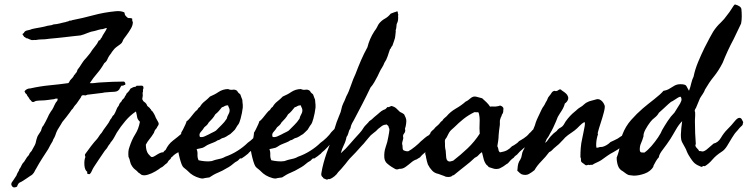

<svg xmlns="http://www.w3.org/2000/svg" viewBox="-20 -755 3322 853"><path d="M532.2 -700.2Q535.2 -691.4 535.2 -688.5Q537.1 -685.5 542.5 -680.2Q547.9 -674.8 550.8 -674.8Q562 -674.8 564 -673.8Q564.9 -673.3 565.7 -672.9Q566.4 -672.4 567.4 -671.9Q567.4 -661.1 568.4 -660.2Q569.8 -658.7 570.3 -657.2Q570.3 -651.9 568.4 -643.6Q565.9 -635.3 561.5 -627.9L551.8 -612.3Q546.9 -604.5 541.5 -597.7L531.2 -584Q526.9 -578.6 524.4 -570.8Q522 -564 514.6 -558.6Q507.8 -553.7 501 -548.8Q494.1 -543.9 488.3 -538.1L476.6 -523.4Q474.6 -518.6 471.2 -515.1Q468.8 -512.7 465.8 -507.8Q460.4 -500 456.5 -490.2Q452.6 -481 443.4 -474.6Q428.7 -448.7 412.1 -429.7Q393.6 -408.2 378.9 -385.7Q391.1 -384.8 400.9 -386.2Q406.2 -387.2 412.6 -387.7Q418.9 -388.2 425.8 -388.7Q455.1 -390.6 480.5 -391.6Q505.9 -392.6 531.2 -392.6Q539.1 -386.7 536.1 -377.9Q531.2 -377.9 528.8 -375.5Q526.4 -373 521.5 -375Q517.1 -372.6 516.6 -370.1Q516.1 -367.7 513.7 -365.2Q507.8 -348.1 487.8 -347.2Q478 -346.7 468.8 -346.2Q459.5 -345.7 451.2 -344.7Q440.9 -344.2 439.9 -343.3Q439.5 -342.8 438.5 -342.8L402.8 -338.4Q393.6 -337.4 384.8 -336.2Q376 -335 367.2 -334Q361.8 -330.1 356 -331.5Q349.1 -333 344.7 -331.1Q341.3 -328.6 340.8 -326.2Q340.3 -323.2 337.9 -320.3Q333.5 -314.9 329.1 -307.6Q324.7 -300.3 320.3 -294.9Q311 -285.6 302.7 -271.5Q298.3 -268.1 296.4 -264.6Q293.9 -260.3 291 -256.8Q275.9 -235.8 256.8 -212.9Q254.4 -208.5 251.7 -204.1Q249 -199.7 246.6 -195.8L235.4 -177.7Q229.5 -166.5 225.6 -153.3Q222.2 -144.5 219.2 -140.1Q217.3 -137.7 216.1 -134.5Q214.8 -131.3 213.9 -127.9Q209 -120.1 204.1 -111.3Q199.2 -102.5 194.3 -92.8Q181.6 -73.2 167.5 -51.3Q153.3 -29.3 140.6 -5.9Q138.7 -2.9 137 0Q135.3 2.9 133.8 6.3Q130.9 12.7 126 17.6Q123 21.5 119.6 23.4Q117.7 24.4 116.2 25.4Q114.7 26.4 113.3 27.3Q105.5 33.2 94.7 40Q84 46.9 76.2 51.8Q65.4 55.7 61.5 61.5Q57.6 67.4 55.7 74.2Q41 81.1 35.2 74.2Q29.3 67.4 30.3 61.5Q30.3 57.6 35.6 50.8Q38.1 47.4 40 44.7Q42 42 43 40L52.7 25.4Q55.7 17.6 57.1 14.6Q58.6 11.7 60.5 8.8L64 2.9Q65.4 0.5 65.4 -2.9Q70.3 -8.3 73.2 -15.1Q74.7 -18.6 76.4 -21.7Q78.1 -24.9 80.1 -28.3Q88.4 -36.6 93.8 -46.9Q99.1 -57.1 108.4 -66.4Q110.4 -72.3 113.3 -76.2Q116.2 -80.1 120.1 -84Q125.5 -94.7 132.8 -106.9Q139.2 -117.7 141.6 -133.8Q145 -148.4 151.4 -157.2Q156.7 -164.6 162.1 -173.8Q164.1 -180.7 166 -186.5Q168 -192.4 172.9 -197.3Q178.7 -207 182.6 -214.8Q186.5 -222.7 191.4 -232.4Q196.3 -245.1 206.1 -259.8Q207 -261.2 208 -262.7Q209 -264.2 210 -265.1Q210.9 -266.1 211.9 -267.8Q212.9 -269.5 213.9 -271.5Q218.3 -278.8 220.2 -284.2Q222.2 -289.6 226.6 -296.9Q229 -301.3 232.9 -305.2Q236.3 -308.6 236.3 -316.4Q228 -318.4 220.7 -314.5Q214.8 -314 208.3 -313Q201.7 -312 193.8 -311Q176.8 -308.6 163.1 -308.6Q158.2 -308.6 151.9 -308.1Q145.5 -307.6 139.6 -306.6L129.9 -302.2Q125 -300.3 120.1 -304.7Q116.7 -310.1 114.7 -311Q112.8 -312 112.3 -313.5Q106.4 -324.2 101.6 -329.1Q100.6 -330.6 99.1 -334.5Q98.6 -336.9 94.7 -338.9Q91.8 -341.8 88.9 -349.6Q98.6 -362.3 115.2 -362.3Q136.7 -367.2 158 -370.6Q179.2 -374 200.2 -376Q221.2 -377.9 241.9 -380.4Q262.7 -382.8 283.2 -385.7Q286.6 -388.2 287.6 -391.1Q289.1 -395 291 -397.5Q293.5 -400.4 296.1 -403.3Q298.8 -406.2 301.3 -408.7Q306.6 -414.1 309.6 -421.9Q314 -424.3 314.5 -426.8Q314.9 -429.2 318.4 -431.6Q322.3 -437 322.8 -440.4Q323.7 -444.8 325.2 -446.3Q336.9 -461.4 339.8 -467.3Q343.8 -474.1 348.6 -480.5Q351.1 -483.9 353.5 -487.1Q356 -490.2 358.4 -492.7Q360.8 -495.1 363.3 -498Q365.7 -501 368.2 -503.9Q370.1 -506.3 371.8 -508.3Q373.5 -510.3 375 -512.2L380.9 -519.5Q388.7 -532.7 401.4 -547.9Q412.1 -560.1 418.9 -575.2Q424.8 -575.7 426.3 -580.6Q427.7 -584.5 431.6 -587.9Q436.5 -599.1 443.4 -608.9Q450.2 -618.7 455.1 -629.9Q449.7 -630.9 443.4 -627.9Q437 -625 428.7 -625Q423.8 -624 419.9 -623Q416 -622.1 413.1 -621.1Q410.2 -620.1 406.7 -619.1Q403.3 -618.2 399.4 -617.2Q384.8 -615.2 368.7 -608.4Q360.8 -605 353 -602.3Q345.2 -599.6 337.9 -597.7Q319.3 -595.7 301.8 -593.8Q284.2 -591.8 267.6 -589.8Q251 -587.9 234.1 -586.2Q217.3 -584.5 200.2 -583Q196.3 -582.5 192.4 -582Q188.5 -581.5 184.6 -581.1Q180.7 -580.6 176.8 -580.3Q172.9 -580.1 168.9 -580.1Q153.3 -580.1 137.7 -577.1Q132.8 -578.1 128.9 -577.1Q125.5 -576.7 120.1 -577.1Q108.4 -581.1 105.5 -583Q103 -585 97.7 -585Q92.8 -587.9 91.8 -588.9Q89.8 -590.8 87.9 -590.8Q81.1 -599.6 80.1 -602.1Q79.1 -604.5 85.9 -608.4Q89.8 -618.2 102.1 -620.1Q113.8 -622.1 122.1 -626Q128.9 -627.4 135.7 -628.9Q142.6 -630.4 148.9 -631.3Q155.8 -632.3 162.6 -633.8Q169.4 -635.3 176.8 -636.7Q184.6 -639.2 190.7 -640.4Q196.8 -641.6 201.2 -642.1Q209.5 -642.6 217.8 -646.5Q232.4 -647.5 245.6 -650.9Q252.4 -652.8 259 -654.3Q265.6 -655.8 272.5 -657.2Q274.9 -658.7 280.8 -659.7Q285.6 -660.6 288.1 -663.1Q298.8 -663.1 298.8 -665Q323.7 -669.9 347.9 -675.5Q372.1 -681.2 395.5 -687.5Q442.4 -700.2 494.1 -705.1Q515.6 -707.5 532.2 -700.2Z M704.1 -77.1Q708 -82.5 710 -84.5Q712.4 -86.9 715.8 -88.9Q728 -114.7 747.8 -129.9Q767.6 -145 790 -164.1Q794.9 -164.1 798.3 -167.5Q801.8 -170.9 806.6 -172.9Q812.5 -178.2 817.9 -181.6Q822.3 -184.6 825.2 -189.5Q836.4 -194.8 846.2 -204.1Q856.4 -213.4 866.2 -220.7Q874 -222.7 882.8 -218.8Q886.7 -210.9 885.7 -202.1Q884.8 -193.4 876 -192.4Q873 -189.5 869.6 -186.5Q866.2 -183.6 861.3 -182.6Q851.6 -180.7 848.6 -174.8Q848.1 -165.5 846.2 -163.6Q844.2 -161.6 843.8 -160.2Q833 -142.1 819.8 -129.2Q806.6 -116.2 794.9 -97.7Q789.6 -94.2 786.1 -86.9Q768.6 -77.1 760.3 -71.8Q752 -66.4 745.1 -58.6Q739.3 -55.2 739.3 -52.7Q739.3 -50.8 737.3 -48.8Q727.5 -40.5 726.1 -36.6Q724.6 -32.7 721.7 -30.3Q716.8 -26.9 713.1 -23.7Q709.5 -20.5 707 -18.1Q701.2 -12.2 694.3 -9.8Q686 -2.9 669.9 6.6Q653.8 16.1 636.7 21.2Q619.6 26.4 608.4 21.5L601.6 16.1Q599.6 14.6 594.7 11.7Q588.4 3.9 580.6 -1.5Q573.7 -6.3 567.4 -15.6Q560.1 -25.9 558.1 -36.6Q556.2 -47.9 550.8 -58.6Q548.3 -84 554.7 -100.6Q560.1 -117.2 566.4 -131.6Q572.8 -146 580.6 -158.2Q595.7 -181.6 601.6 -213.9Q590.8 -224.6 589.4 -233.9Q588.9 -238.8 587.4 -245.1Q585.9 -251.5 584 -259.8Q558.6 -243.2 537.1 -217.8Q515.6 -192.4 499 -166L487.3 -144.5Q482.4 -135.3 475.6 -127Q470.7 -122.1 470.7 -120.6Q470.7 -119.1 468.8 -117.2Q464.8 -112.3 462.4 -108.9Q460 -105.5 459 -103.5Q458 -101.6 457 -99.9Q456.1 -98.1 455.1 -96.7Q452.1 -92.8 450.2 -90.8Q448.2 -88.9 445.3 -85Q431.6 -65.4 420.4 -48.3L397.5 -13.7Q392.1 -5.4 388.7 2.9Q385.3 11.7 378.9 18.6Q369.1 19.5 367.7 15.6Q366.2 11.7 368.2 8.8Q356.4 1 355 -21.5Q353.5 -43.9 359.4 -57.6Q356.4 -66.4 357.4 -67.4Q358.4 -68.4 358.4 -70.3Q371.1 -87.9 384.3 -105.5Q397.5 -123 412.1 -138.7Q414.6 -142.1 417 -145.5Q419.4 -148.9 421.4 -152.3Q426.3 -159.7 431.6 -165Q439.9 -179.2 451.7 -194.3Q463.4 -209 470.7 -224.6Q476.1 -230 478 -235.4Q480.5 -241.2 486.3 -245.1Q489.7 -251 492.4 -256.6Q495.1 -262.2 497.1 -267.6Q500 -276.9 507.8 -286.1Q509.8 -293 512.7 -296.9Q515.6 -300.8 520.5 -305.7Q521 -310.1 525.9 -314Q530.8 -317.9 533.2 -322.3Q535.6 -329.1 538.1 -331.1Q541 -333.5 541 -337.9Q545.9 -342.8 550.8 -348.1Q555.7 -353.5 559.6 -361.3Q573.2 -369.1 578.6 -369.1Q584 -369.1 586.9 -374Q590.8 -374 595.5 -374Q600.1 -374 605.5 -374.5Q616.7 -375.5 617.2 -367.2Q617.7 -365.2 617.2 -362.3Q616.7 -360.8 616.2 -359.4Q615.7 -357.9 615.2 -356.4Q615.7 -347.7 615.2 -347.2Q614.3 -346.2 614.3 -345.7Q613.3 -341.8 613.8 -338.9Q614.3 -336.4 614.3 -330.1Q613.8 -326.2 613.3 -323.2Q612.8 -320.3 612.3 -317.9Q611.3 -313 616.2 -306.6Q618.7 -303.2 622.1 -301.3Q625.5 -299.3 628.9 -294.9Q631.3 -292.5 632.3 -289.1Q633.3 -285.6 635.7 -283.2Q637.7 -280.8 641.6 -278.3Q645.5 -275.9 647.5 -271.5Q652.8 -267.6 650.9 -266.6Q649.4 -265.6 655.3 -262.7Q666.5 -248.5 671.9 -232.4Q678.2 -220.2 682.6 -212.9Q687.5 -205.1 682.6 -197.3Q679.7 -194.3 675.8 -185.5Q671.4 -181.2 668 -175.8Q666 -172.4 665 -168.5Q664.6 -165 662.1 -162.1Q653.3 -147.9 644 -136.7Q634.8 -125.5 627.9 -112.3Q628.4 -84.5 638.7 -71.3Q650.4 -57.6 653.3 -57.6Q659.7 -56.6 667 -61.5L679.7 -69.3Q681.6 -70.3 683.3 -71.3Q685.1 -72.3 686.5 -73.2Q689.5 -75.2 693.4 -76.2Q703.6 -79.6 703.1 -78.6Q702.6 -77.1 704.1 -77.1Z M808.6 -215.8Q814.9 -219.2 824.2 -230.7Q833.5 -242.2 842.3 -253.2Q851.1 -264.2 855.5 -265.6Q858.4 -270.5 860.8 -273.9Q863.3 -277.3 868.2 -280.3Q876 -294.4 888.7 -304.2Q901.9 -314.5 913.1 -326.2Q922.4 -330.1 931.9 -335Q941.4 -339.8 950.7 -346.2Q969.7 -358.9 993.2 -359.4Q1003.9 -354.5 1014.2 -356.4Q1023.9 -358.4 1033.2 -351.6Q1038.6 -342.3 1042 -340.3Q1045.4 -338.4 1047.9 -335Q1051.8 -322.8 1053.7 -318.8Q1056.2 -314.9 1056.6 -310.5Q1057.1 -303.2 1057.6 -298.1Q1058.1 -293 1058.6 -289.6Q1059.1 -283.2 1058.6 -277.3Q1055.7 -252.4 1048.8 -227.5Q1047.9 -224.6 1046.9 -221.7Q1045.9 -218.8 1044.9 -215.3Q1043 -209 1040 -204.1Q1032.7 -194.8 1029.8 -189Q1025.4 -181.2 1023.4 -178.7Q1017.6 -172.9 1012.5 -168Q1007.3 -163.1 1002.9 -159.2Q998.5 -156.7 994.1 -154.1Q989.7 -151.4 985.4 -148.4Q977.1 -143.1 965.8 -140.6L957 -135.3Q952.6 -132.3 947.3 -131.8Q938.5 -125.5 927.7 -121.6Q922.9 -119.6 917.7 -117.7Q912.6 -115.7 907.2 -113.3Q899.9 -110.4 894.5 -106.4Q889.2 -102.5 880.9 -98.6Q876.5 -97.2 866.7 -95.2Q857.4 -93.8 853.5 -91.8Q858.4 -82 857.4 -67.4Q856.9 -53.7 862.3 -43Q875 -40 890.1 -38.6Q905.3 -37.1 918.9 -39.1Q921.4 -39.6 924.1 -40.5Q926.8 -41.5 929.7 -42.5Q932.6 -43.5 935.5 -44.4Q938.5 -45.4 941.4 -45.9Q952.1 -47.9 962.4 -50.8Q972.7 -53.7 980.5 -58.6Q1008.8 -68.4 1035.2 -85Q1061.5 -101.6 1081.1 -121.1Q1092.8 -128.9 1106.9 -142.6Q1121.1 -156.2 1128.9 -168Q1143.6 -183.6 1154.8 -192.4Q1166 -201.2 1175.8 -200.2Q1183.6 -200.2 1190.9 -190.9Q1198.2 -181.6 1189.5 -170.9Q1180.2 -165 1168.9 -153.3Q1158.2 -141.6 1146.5 -136.7Q1138.2 -131.3 1124.5 -115.2Q1111.3 -100.1 1102.5 -91.8Q1100.6 -89.8 1098.1 -87.4Q1095.7 -85 1092.3 -82.5Q1085.9 -77.6 1082 -72.3Q1066.9 -59.6 1052.7 -50.8Q1047.4 -52.7 1043.9 -48.8Q1039.6 -43.5 1036.1 -41Q1034.7 -40 1033.2 -39.1Q1031.7 -38.1 1029.8 -37.1Q1027.8 -36.1 1026.4 -35.2Q1024.9 -34.2 1023.4 -33.2Q1015.6 -26.4 1006.3 -19.5Q997.1 -12.7 987.3 -7.8Q977.5 -2 967.8 3.2Q958 8.3 948.2 12.2Q938.5 16.1 929 21.5Q919.4 26.9 910.2 33.2L899.4 34.7Q897 35.2 894.5 35.4Q892.1 35.6 889.6 36.1Q884.3 38.1 879.4 38.1Q874.5 38.1 867.2 36.1Q835 27.3 814.5 4.9Q811.5 2 808.3 -0.7Q805.2 -3.4 801.8 -5.9Q793.9 -11.7 791 -16.6Q786.6 -23.9 782 -39.6Q777.3 -55.2 773.9 -71.5Q770.5 -87.9 770.5 -96.7Q773.4 -102.5 776.9 -116.9Q780.3 -131.3 782.7 -145.8Q785.2 -160.2 785.2 -166Q787.1 -168 792.7 -179Q798.3 -189.9 803.5 -201.4Q808.6 -212.9 808.6 -215.8ZM965.8 -278.3Q959 -269.5 952.1 -261.7Q945.3 -253.9 936.5 -247.1Q930.7 -236.3 922.9 -227.5Q915 -218.8 907.2 -210.9Q903.3 -203.1 898.4 -198.7Q893.6 -194.3 887.7 -189.5Q881.3 -178.7 872.1 -168.9Q862.8 -159.2 868.2 -146.5Q878.9 -144.5 889.6 -149.4Q900.4 -154.3 908.2 -158.2Q912.1 -160.6 916.3 -162.6Q920.4 -164.6 924.3 -166.5Q928.2 -168.5 932.1 -170.4Q936 -172.4 939.5 -174.8L964.8 -200.2Q970.7 -205.6 976.6 -212.9Q979 -216.3 981.7 -220Q984.4 -223.6 987.3 -227.5Q989.7 -238.3 995.1 -247.6Q1001 -257.3 1000 -267.6Q999.5 -272 996.6 -277.8Q993.7 -283.7 993.2 -287.1Q982.9 -287.1 978 -283.7Q975.6 -281.7 972.4 -280.5Q969.2 -279.3 965.8 -278.3Z M1131.8 -215.8Q1138.2 -219.2 1147.5 -230.7Q1156.7 -242.2 1165.5 -253.2Q1174.3 -264.2 1178.7 -265.6Q1181.6 -270.5 1184.1 -273.9Q1186.5 -277.3 1191.4 -280.3Q1199.2 -294.4 1211.9 -304.2Q1225.1 -314.5 1236.3 -326.2Q1245.6 -330.1 1255.1 -335Q1264.6 -339.8 1273.9 -346.2Q1293 -358.9 1316.4 -359.4Q1327.1 -354.5 1337.4 -356.4Q1347.2 -358.4 1356.4 -351.6Q1361.8 -342.3 1365.2 -340.3Q1368.7 -338.4 1371.1 -335Q1375 -322.8 1377 -318.8Q1379.4 -314.9 1379.9 -310.5Q1380.4 -303.2 1380.9 -298.1Q1381.3 -293 1381.8 -289.6Q1382.3 -283.2 1381.8 -277.3Q1378.9 -252.4 1372.1 -227.5Q1371.1 -224.6 1370.1 -221.7Q1369.1 -218.8 1368.2 -215.3Q1366.2 -209 1363.3 -204.1Q1356 -194.8 1353 -189Q1348.6 -181.2 1346.7 -178.7Q1340.8 -172.9 1335.7 -168Q1330.6 -163.1 1326.2 -159.2Q1321.8 -156.7 1317.4 -154.1Q1313 -151.4 1308.6 -148.4Q1300.3 -143.1 1289.1 -140.6L1280.3 -135.3Q1275.9 -132.3 1270.5 -131.8Q1261.7 -125.5 1251 -121.6Q1246.1 -119.6 1241 -117.7Q1235.8 -115.7 1230.5 -113.3Q1223.1 -110.4 1217.8 -106.4Q1212.4 -102.5 1204.1 -98.6Q1199.7 -97.2 1189.9 -95.2Q1180.7 -93.8 1176.8 -91.8Q1181.6 -82 1180.7 -67.4Q1180.2 -53.7 1185.5 -43Q1198.2 -40 1213.4 -38.6Q1228.5 -37.1 1242.2 -39.1Q1244.6 -39.6 1247.3 -40.5Q1250 -41.5 1252.9 -42.5Q1255.9 -43.5 1258.8 -44.4Q1261.7 -45.4 1264.6 -45.9Q1275.4 -47.9 1285.6 -50.8Q1295.9 -53.7 1303.7 -58.6Q1332 -68.4 1358.4 -85Q1384.8 -101.6 1404.3 -121.1Q1416 -128.9 1430.2 -142.6Q1444.3 -156.2 1452.1 -168Q1466.8 -183.6 1478 -192.4Q1489.3 -201.2 1499 -200.2Q1506.8 -200.2 1514.2 -190.9Q1521.5 -181.6 1512.7 -170.9Q1503.4 -165 1492.2 -153.3Q1481.4 -141.6 1469.7 -136.7Q1461.4 -131.3 1447.8 -115.2Q1434.6 -100.1 1425.8 -91.8Q1423.8 -89.8 1421.4 -87.4Q1418.9 -85 1415.5 -82.5Q1409.2 -77.6 1405.3 -72.3Q1390.1 -59.6 1376 -50.8Q1370.6 -52.7 1367.2 -48.8Q1362.8 -43.5 1359.4 -41Q1357.9 -40 1356.4 -39.1Q1355 -38.1 1353 -37.1Q1351.1 -36.1 1349.6 -35.2Q1348.1 -34.2 1346.7 -33.2Q1338.9 -26.4 1329.6 -19.5Q1320.3 -12.7 1310.5 -7.8Q1300.8 -2 1291 3.2Q1281.2 8.3 1271.5 12.2Q1261.7 16.1 1252.2 21.5Q1242.7 26.9 1233.4 33.2L1222.7 34.7Q1220.2 35.2 1217.8 35.4Q1215.3 35.6 1212.9 36.1Q1207.5 38.1 1202.6 38.1Q1197.8 38.1 1190.4 36.1Q1158.2 27.3 1137.7 4.9Q1134.8 2 1131.6 -0.7Q1128.4 -3.4 1125 -5.9Q1117.2 -11.7 1114.3 -16.6Q1109.9 -23.9 1105.2 -39.6Q1100.6 -55.2 1097.2 -71.5Q1093.8 -87.9 1093.8 -96.7Q1096.7 -102.5 1100.1 -116.9Q1103.5 -131.3 1106 -145.8Q1108.4 -160.2 1108.4 -166Q1110.4 -168 1116 -179Q1121.6 -189.9 1126.7 -201.4Q1131.8 -212.9 1131.8 -215.8ZM1289.1 -278.3Q1282.2 -269.5 1275.4 -261.7Q1268.6 -253.9 1259.8 -247.1Q1253.9 -236.3 1246.1 -227.5Q1238.3 -218.8 1230.5 -210.9Q1226.6 -203.1 1221.7 -198.7Q1216.8 -194.3 1210.9 -189.5Q1204.6 -178.7 1195.3 -168.9Q1186 -159.2 1191.4 -146.5Q1202.1 -144.5 1212.9 -149.4Q1223.6 -154.3 1231.4 -158.2Q1235.4 -160.6 1239.5 -162.6Q1243.7 -164.6 1247.6 -166.5Q1251.5 -168.5 1255.4 -170.4Q1259.3 -172.4 1262.7 -174.8L1288.1 -200.2Q1293.9 -205.6 1299.8 -212.9Q1302.2 -216.3 1304.9 -220Q1307.6 -223.6 1310.5 -227.5Q1313 -238.3 1318.4 -247.6Q1324.2 -257.3 1323.2 -267.6Q1322.8 -272 1319.8 -277.8Q1316.9 -283.7 1316.4 -287.1Q1306.2 -287.1 1301.3 -283.7Q1298.8 -281.7 1295.7 -280.5Q1292.5 -279.3 1289.1 -278.3Z M1494.1 -74.2Q1516.1 -93.3 1535.6 -116.7Q1545.4 -127.9 1555.7 -139.6Q1565.9 -151.4 1577.1 -163.1Q1582 -168 1586.9 -174.8Q1591.8 -181.6 1596.7 -189.5Q1600.6 -195.3 1606.4 -200.7Q1612.8 -206.5 1616.2 -210.9Q1619.1 -215.8 1623.5 -218.8Q1626 -220.2 1628.2 -221.9Q1630.4 -223.6 1632.8 -225.6Q1637.7 -230.5 1641.6 -233.9Q1645.5 -237.3 1650.4 -241.2Q1654.8 -244.6 1658.9 -248.3Q1663.1 -252 1667 -255.4Q1674.8 -262.7 1685.5 -267.6Q1691.4 -268.6 1694.3 -272Q1696.3 -274.4 1701.2 -279.3Q1707 -278.3 1710 -280.3Q1711.9 -281.2 1714.1 -282.2Q1716.3 -283.2 1718.8 -284.2Q1732.4 -281.2 1740.7 -273.4Q1749 -265.6 1756.8 -257.8Q1763.7 -254.9 1767.6 -252.4Q1771.5 -250 1775.4 -247.1Q1779.3 -239.3 1782.2 -232.4Q1785.2 -225.6 1785.2 -216.8Q1785.2 -212.9 1784.2 -205.1Q1783.7 -202.1 1783.2 -199.2Q1782.7 -196.3 1782.2 -193.4Q1778.3 -181.6 1779.3 -180.7Q1780.3 -179.7 1780.3 -177.7Q1781.2 -168.9 1774.9 -161.6Q1768.6 -153.8 1771.5 -144.5Q1772.5 -140.6 1769 -129.9Q1765.6 -119.1 1766.6 -115.2Q1768.6 -109.9 1768.6 -100.1Q1768.6 -90.3 1773.4 -86.9Q1783.7 -83 1787.1 -83H1793.9Q1805.7 -88.9 1823.2 -103Q1840.8 -117.2 1849.6 -127Q1854.5 -130.9 1858.9 -134.8Q1863.3 -138.7 1867.2 -142.1Q1876.5 -150.4 1888.7 -156.2Q1901.4 -165 1904.3 -168.5L1917 -182.6Q1919.9 -185.5 1924.3 -188.5Q1928.7 -191.4 1932.6 -195.3Q1940.4 -203.1 1948.2 -206.1H1959.5Q1966.3 -206.1 1968.8 -202.1Q1970.7 -194.3 1968.8 -188.5Q1966.8 -182.6 1963.9 -177.7Q1960.4 -172.4 1955.1 -167Q1951.2 -159.7 1946.3 -154.3Q1943.8 -151.9 1941.2 -149.2Q1938.5 -146.5 1935.5 -143.1Q1929.7 -136.2 1921.9 -132.8Q1919.4 -129.9 1917.2 -127.4Q1915 -125 1912.6 -122.6L1903.3 -113.3Q1897.9 -107.9 1894.5 -102.5Q1891.1 -97.2 1885.7 -91.8Q1880.4 -87.4 1875.2 -83Q1870.1 -78.6 1864.7 -74.7Q1854.5 -66.9 1845.7 -55.7Q1841.3 -53.7 1837.9 -51.3Q1835.9 -49.8 1831.1 -46.9Q1818.8 -43.5 1806.4 -32.7Q1793.9 -22 1781 -12.9Q1768.1 -3.9 1753.9 -4.9Q1743.2 0 1735.4 -4.4Q1727.5 -8.8 1719.7 -13.7Q1709 -20.5 1699.2 -29.3Q1689.5 -38.1 1687.5 -53.7Q1685.5 -79.1 1693.4 -101.6Q1701.7 -124.5 1705.1 -146.5Q1705.1 -148.9 1708.3 -164.3Q1711.4 -179.7 1709 -184.6Q1707.5 -186.5 1706.5 -191.4Q1706.1 -196.3 1698.2 -201.2Q1693.8 -203.6 1694.3 -202.1Q1694.8 -200.2 1686.5 -200.2Q1678.2 -197.3 1672.9 -192.4Q1669.9 -189.9 1666.7 -187.5Q1663.6 -185.1 1660.2 -182.6Q1651.4 -172.4 1638.2 -163.1Q1626.5 -154.8 1617.2 -142.6Q1609.4 -133.8 1602.5 -125Q1596.7 -117.2 1586.9 -107.4Q1559.6 -76.2 1533.2 -49.8Q1529.8 -45.9 1526.6 -42Q1523.4 -38.1 1520.5 -34.2Q1517.6 -30.3 1514.4 -26.4Q1511.2 -22.5 1507.8 -18.6Q1496.1 -3.9 1482.4 9.8Q1476.6 19.5 1465.8 28.3Q1455.1 37.1 1444.3 41Q1441.4 39.1 1438 41Q1434.6 43 1431.6 43Q1425.8 40.5 1422.4 39.3Q1418.9 38.1 1418 37.6Q1416 36.6 1415 33.2Q1405.3 27.3 1407.7 14.2Q1410.2 1 1412.1 -8.8Q1417 -30.8 1423.8 -52.7Q1430.7 -74.7 1439 -96.2Q1447.3 -117.7 1454.1 -139.2Q1460.9 -160.6 1465.8 -181.6Q1470.7 -198.2 1475.6 -212.4Q1480.5 -226.6 1487.3 -242.2Q1494.6 -257.8 1496.6 -270Q1498.5 -282.2 1505.9 -297.9Q1510.3 -305.7 1512.7 -312.5Q1515.6 -320.8 1518.6 -327.1Q1529.8 -347.2 1539.1 -375.5Q1548.8 -404.3 1559.6 -426.8Q1571.3 -458 1584 -487.3Q1596.7 -516.6 1612.3 -544.9Q1621.6 -582.5 1642.6 -615.2Q1652.3 -627.9 1655.8 -635.7Q1660.2 -645.5 1664.1 -650.4Q1675.8 -664.6 1690.4 -672.4Q1704.6 -680.2 1715.8 -694.3Q1724.1 -698.2 1731 -700.2Q1734.9 -701.2 1738.3 -702.4Q1741.7 -703.6 1745.1 -705.1Q1748 -702.1 1748 -693.4Q1750 -693.4 1749 -687.5Q1748 -681.6 1749 -677.7Q1749 -664.1 1746.6 -658.2L1742.2 -647.5Q1741.2 -639.6 1741.2 -637.2Q1741.2 -633.8 1740.2 -628.9Q1737.3 -619.6 1737.8 -618.7Q1738.3 -617.7 1738.3 -615.2Q1738.3 -613.3 1737.3 -606.4Q1736.3 -599.6 1736.3 -596.7Q1735.8 -586.9 1731 -574.2Q1727.1 -563.5 1723.6 -552.7Q1717.8 -545.9 1716.8 -542Q1715.8 -538.1 1712.9 -537.1Q1710 -528.8 1707.3 -520.8Q1704.6 -512.7 1702.1 -504.9Q1697.3 -489.7 1687.5 -475.6Q1684.1 -465.3 1677.2 -454.6Q1673.8 -449.7 1671.1 -444.6Q1668.5 -439.5 1666 -434.6L1661.6 -425.3Q1658.7 -419.4 1657.2 -416Q1650.4 -403.3 1643.1 -390.1Q1635.7 -377 1626 -366.2Q1608.4 -329.1 1588.9 -291.5Q1569.3 -253.9 1550.8 -218.8Q1547.4 -213.4 1544.9 -208.7Q1542.5 -204.1 1541 -200.2Q1538.6 -194.8 1537.6 -188Q1536.6 -182.1 1532.2 -177.7Q1530.8 -173.3 1529.3 -169.2Q1527.8 -165 1526.9 -161.1Q1524.9 -153.3 1519.5 -146.5Q1516.1 -127.4 1507.3 -109.9Q1499 -93.3 1494.1 -74.2Z M2216.8 -271.5 2215.8 -263.7Q2216.8 -260.3 2213.9 -252Q2209 -246.1 2208 -239.3Q2206.1 -235.4 2204.6 -232.4Q2203.1 -229.5 2202.1 -224.6Q2200.2 -218.8 2200.7 -210.9Q2201.2 -207 2200.9 -203.4Q2200.7 -199.7 2200.2 -196.3Q2198.2 -185.5 2197.3 -175.3Q2196.3 -165 2195.3 -154.3Q2195.3 -143.6 2193.4 -129.9Q2191.4 -116.2 2189.5 -105.5Q2193.8 -97.7 2194.3 -90.8Q2194.8 -83.5 2201.2 -78.1Q2220.7 -81.1 2232.4 -87.4Q2244.1 -93.8 2254.9 -105.5Q2262.7 -108.9 2267.1 -112.3Q2271 -115.7 2278.3 -120.1L2286.1 -127.9Q2297.9 -134.3 2299.3 -135.7Q2300.3 -136.7 2302 -137.7Q2303.7 -138.7 2305.7 -139.6Q2322.3 -150.4 2331.1 -162.1Q2338.4 -168 2343.3 -174.3Q2347.2 -179.7 2358.4 -184.6Q2364.7 -192.4 2372.6 -197.8Q2380.4 -203.1 2386.7 -210.9Q2392.1 -210.9 2394.5 -209Q2396 -208 2397.7 -207Q2399.4 -206.1 2401.4 -205.1Q2404.3 -197.3 2402.3 -189Q2400.4 -180.7 2395.5 -173.8Q2390.6 -167.5 2390.6 -166Q2390.6 -165 2389.6 -164.1Q2386.7 -160.6 2382.3 -156.7Q2377.9 -153.3 2375 -149.4Q2370.1 -140.6 2367.2 -140.6Q2364.3 -140.6 2362.3 -138.7Q2353.5 -133.3 2350.1 -130.9Q2346.2 -127.4 2338.9 -123Q2328.6 -117.7 2326.2 -115.2Q2323.7 -112.8 2322.3 -112.3Q2310.5 -99.1 2299.3 -90.3Q2289.1 -82.5 2277.3 -68.4Q2273.4 -65.4 2269.5 -62.5Q2265.6 -59.6 2262.7 -54.7Q2253.9 -48.8 2248.5 -43Q2243.2 -37.1 2236.3 -29.3Q2230.5 -26.4 2223.6 -21Q2215.3 -14.6 2209 -11.7Q2206.5 -10.3 2200.7 -7.3Q2195.8 -4.9 2191.4 -4.9Q2180.2 -2.9 2169.9 -6.8Q2160.6 -10.3 2151.4 -12.7Q2147.5 -18.6 2141.6 -22.5Q2132.8 -33.2 2128.9 -47.9Q2125 -62.5 2121.1 -79.1Q2112.3 -73.2 2106.4 -66.4Q2100.6 -59.1 2088.9 -53.7Q2079.1 -44.4 2068.8 -35.4Q2058.6 -26.4 2047.4 -18.1Q2036.6 -9.8 2025.4 -0.7Q2014.2 8.3 2002.9 17.6Q1995.1 25.4 1992.2 23.4Q1983.4 34.2 1960.9 30.3Q1953.1 26.4 1943.4 23.4Q1936.5 21.5 1927.7 17.6Q1911.1 14.6 1899.9 2.9Q1888.7 -8.8 1880.9 -24.4Q1877.9 -32.7 1876.5 -39.1Q1876 -42.5 1875 -46.4Q1874 -50.3 1873 -54.7Q1872.6 -63 1870.1 -67.9Q1868.2 -73.2 1870.1 -78.1Q1868.2 -80.6 1869.1 -84.5Q1870.1 -89.4 1870.1 -91.8Q1869.1 -105.5 1872.6 -121.1Q1876 -136.7 1881.8 -149.4Q1884.8 -154.3 1889.6 -159.2Q1892.1 -162.1 1892.6 -165Q1893.1 -167.5 1895.5 -169.9Q1897.9 -172.9 1901.4 -175.8Q1906.2 -179.7 1908.2 -181.6Q1910.6 -185.1 1913.3 -188.2Q1916 -191.4 1919.4 -193.8Q1922.9 -196.3 1925.8 -199.2Q1928.7 -202.1 1931.6 -205.1Q1935.1 -208.5 1937 -211.9Q1939.5 -215.8 1944.3 -217.8Q1948.2 -224.6 1953.1 -229Q1958 -233.4 1963.9 -238.3Q1980.5 -258.3 2004.9 -272.5Q2029.8 -286.6 2048.8 -303.7Q2055.7 -306.6 2060.5 -310.5Q2065.4 -314.5 2070.3 -318.4Q2082.5 -329.1 2096.7 -325.2L2122.1 -318.4Q2131.8 -309.6 2141.1 -300.8Q2150.4 -292 2157.2 -281.2Q2160.6 -281.7 2164.6 -282Q2168.5 -282.2 2172.9 -281.7Q2181.6 -280.8 2191.4 -283.2Q2194.3 -283.2 2197.3 -284.7Q2200.2 -286.1 2202.1 -286.1Q2216.8 -281.2 2216.8 -271.5ZM2087.9 -256.8Q2061.5 -244.1 2040 -227.1Q2018.6 -210 1999 -190.4Q1996.6 -188 1993.9 -185.8Q1991.2 -183.6 1988.8 -181.2Q1986.3 -179.2 1983.9 -176.8Q1981.4 -174.3 1979.5 -171.9Q1975.6 -167 1972.2 -160.2Q1968.8 -153.3 1965.8 -147.5Q1964.8 -145.5 1963.9 -143.8Q1962.9 -142.1 1961.9 -141.1Q1960.9 -140.1 1960 -138.7Q1959 -137.2 1958 -135.7Q1956.1 -130.9 1956.5 -126Q1957 -122.6 1957 -115.2V-105.5Q1957 -102.5 1958 -95.7Q1960.9 -85 1960.9 -74.2Q1960.9 -66.4 1962.4 -55.2Q1963.9 -43.9 1969.7 -40Q1976.1 -36.1 1981.9 -38.1Q1988.8 -40.5 1993.2 -41Q2027.3 -67.4 2057.6 -96.2Q2087.9 -125 2111.3 -161.1Q2109.4 -185.1 2110.8 -210.4Q2112.3 -234.4 2106.4 -254.9Q2102.5 -257.3 2097.2 -256.3Q2093.3 -255.9 2087.9 -256.8Z M2401.4 -120.1Q2409.2 -125 2414.1 -132.8Q2416.5 -136.7 2419.4 -140.6Q2422.4 -144.5 2425.8 -148.4Q2438.5 -163.1 2453.1 -172.9Q2460 -183.1 2470.2 -188Q2480.5 -193.4 2486.3 -204.1Q2487.8 -206.1 2489.7 -210Q2491.7 -213.9 2493.2 -215.8Q2511.7 -241.7 2533.2 -258.8Q2536.1 -261.2 2539.1 -263.7Q2542 -266.1 2544.4 -268.6Q2548.3 -272.5 2557.6 -278.3Q2562 -280.8 2566.4 -283.9Q2570.8 -287.1 2574.7 -291Q2582.5 -298.8 2592.8 -302.7Q2599.1 -305.7 2605.5 -307.1Q2608.4 -308.1 2611.6 -308.8Q2614.7 -309.6 2618.2 -310.5Q2625 -312.5 2630.4 -314Q2635.7 -315.4 2642.6 -313.5Q2658.2 -307.1 2666 -287.1Q2668.9 -279.8 2662.8 -256.3Q2656.7 -232.9 2648.4 -207.8Q2640.1 -182.6 2636.7 -168.9Q2634.8 -161.6 2635.7 -160.6Q2636.7 -159.7 2636.7 -158.2Q2634.8 -153.3 2633.8 -149.4Q2632.8 -145.5 2631.8 -140.6Q2629.9 -132.8 2628.9 -119.6Q2627.9 -106.4 2629.9 -98.6Q2639.6 -99.1 2641.1 -100.6Q2642.1 -101.6 2643.6 -101.6Q2647.5 -102.5 2649.9 -102.1Q2652.3 -101.6 2656.2 -102.5Q2676.3 -107.9 2692.4 -124Q2701.2 -127.9 2709.2 -131.8Q2717.3 -135.7 2724.6 -139.6Q2738.3 -149.4 2746.6 -153.8Q2754.9 -158.2 2771.5 -166Q2777.8 -173.3 2788.6 -178.2Q2798.3 -182.6 2807.6 -190.4Q2810.5 -193.4 2812.5 -195.8Q2815.4 -199.7 2818.4 -197.3Q2823.2 -192.4 2824.7 -187Q2826.2 -181.6 2825.2 -179.7Q2817.9 -172.4 2816.9 -168Q2815.9 -163.6 2814.5 -162.1Q2809.6 -157.2 2799.8 -153.3Q2791.5 -149.9 2789.6 -147Q2787.6 -144 2786.1 -142.6Q2783.2 -139.6 2780.8 -138.2Q2778.3 -136.7 2775.4 -133.8Q2773.4 -130.9 2770 -130.4L2763.7 -128.9Q2757.8 -124 2753.9 -120.1Q2750 -116.2 2745.1 -111.3Q2737.8 -104 2735.4 -100.1Q2733.4 -96.7 2724.6 -90.8L2705.1 -79.1Q2691.4 -72.3 2677.7 -62.5Q2664.1 -52.7 2650.4 -43Q2641.6 -37.6 2630.4 -32.7Q2620.1 -28.3 2611.3 -22.5Q2606.9 -22.5 2606 -22.9Q2604.5 -23.9 2600.6 -21.5Q2595.7 -23.9 2590.8 -22Q2585.4 -19.5 2581.1 -21.5Q2576.2 -25.4 2573 -27.8Q2569.8 -30.3 2567.9 -31.2Q2564.9 -33.2 2562.5 -36.1Q2560.5 -41 2561 -46.9Q2561.5 -52.7 2558.6 -56.6Q2558.6 -78.1 2560.1 -97.7Q2561.5 -117.2 2566.4 -138.7Q2567.4 -145.5 2571.3 -162.4Q2575.2 -179.2 2577.6 -194.8Q2580.1 -210.4 2576.2 -212.9Q2565.4 -207 2554.2 -195.3Q2548.8 -189.5 2543.5 -184.6Q2538.1 -179.7 2533.2 -175.8L2518.1 -165Q2514.6 -162.6 2510.7 -159.9Q2506.8 -157.2 2502.9 -154.3Q2496.1 -149.4 2491.2 -144.5Q2486.3 -139.6 2480.5 -132.8Q2477.1 -129.4 2473.9 -126.2Q2470.7 -123 2467.8 -119.6Q2461.9 -113.3 2454.1 -107.4Q2449.2 -102.5 2446.8 -101.1Q2444.3 -99.6 2440.4 -95.7L2431.2 -86.4Q2426.8 -82 2419.9 -79.1Q2404.3 -58.1 2385 -38.6Q2365.7 -19 2354.5 1Q2342.8 10.7 2329.6 18.1Q2316.4 25.4 2297.9 19.5Q2288.1 13.7 2285.2 9.8Q2282.2 6.3 2278.3 3.9Q2279.3 -6.8 2280.3 -16.6Q2281.2 -26.4 2286.1 -37.1L2292 -46.9Q2296.9 -55.2 2298.3 -66.4Q2299.8 -78.1 2304.7 -86.9Q2310.5 -96.7 2312 -103Q2313.5 -108.9 2316.4 -114.3Q2318.8 -120.1 2321.8 -123.5Q2324.7 -127 2327.1 -132.8Q2329.6 -138.2 2334 -144Q2338.4 -149.9 2340.8 -155.3Q2346.7 -176.3 2356.4 -198.2Q2358.4 -205.1 2360.4 -211.4Q2362.3 -217.8 2365.2 -223.6Q2367.7 -229 2370.1 -234.4Q2372.6 -239.7 2375 -244.6Q2377.4 -250 2379.9 -255.1Q2382.3 -260.3 2384.8 -265.6Q2387.7 -271.5 2390.1 -275.9Q2392.6 -280.3 2396.5 -285.2Q2397.9 -287.6 2399.4 -290Q2400.9 -292.5 2401.9 -294.9Q2402.8 -297.4 2404.3 -299.8Q2405.8 -302.2 2407.2 -304.7Q2408.7 -307.1 2410.2 -309.8Q2411.6 -312.5 2412.6 -315.9Q2414.6 -322.3 2419.9 -328.1Q2423.3 -332 2426 -335.7Q2428.7 -339.4 2430.7 -342.8Q2434.1 -349.1 2443.4 -351.6Q2451.7 -347.7 2460.7 -354.7Q2469.7 -361.8 2475.6 -353.5Q2489.3 -344.7 2494.1 -339.8Q2500 -334.5 2502 -329.1Q2506.8 -320.3 2502.9 -311Q2499 -301.8 2489.3 -294.9Q2485.8 -279.8 2475.6 -263.7Q2470.7 -256.3 2466.3 -249.3Q2461.9 -242.2 2458 -235.4L2450.2 -215.8Q2444.3 -202.1 2438 -188.5Q2431.6 -174.8 2423.8 -162.1Q2417.5 -148.9 2414.3 -145Q2411.1 -141.1 2408.9 -137.5Q2406.7 -133.8 2401.4 -120.1Z M3085.9 -84Q3092.8 -84 3095.7 -83Q3098.6 -82 3100.6 -82Q3110.4 -82 3125.7 -95.9Q3141.1 -109.9 3150.4 -117.2Q3170.4 -121.6 3182.9 -142.8Q3195.3 -164.1 3210.9 -179.7Q3231 -199.7 3243.4 -215.6Q3255.9 -231.4 3264.6 -231.4Q3272.5 -231.4 3275.9 -224.1Q3280.3 -215.3 3282.2 -211.9Q3280.3 -210 3280.3 -206.1Q3280.3 -201.7 3278.3 -199.2Q3276.4 -196.3 3272.5 -193.4Q3268.6 -190.4 3265.6 -186.5L3255.9 -174.8Q3243.2 -162.1 3231.9 -142.6Q3220.7 -123 3209.7 -105.7Q3198.7 -88.4 3186.5 -81.1Q3160.6 -64.5 3145 -45.9Q3129.9 -27.8 3111.3 -16.6Q3109.4 -16.6 3108.9 -17.1Q3108.4 -17.6 3107.4 -17.6Q3103 -17.6 3101.1 -15.6Q3099.1 -13.7 3095.7 -13.7Q3077.6 -20.5 3066.9 -29.1Q3056.2 -37.6 3039.1 -66.4Q3034.7 -73.7 3031.2 -82.5Q3027.8 -92.3 3023.4 -99.6L3010.3 -123.5Q3004.9 -133.3 3004.9 -156.2Q3004.9 -166 3006.8 -185.5Q3008.8 -205.1 3010.7 -216.8Q2995.6 -201.7 2982.9 -179.2Q2976.6 -168.5 2970.7 -158.2Q2964.8 -147.9 2959 -138.7Q2943.4 -114.7 2925.3 -91.3Q2907.7 -68.8 2907.2 -56.6Q2901.4 -50.8 2894.5 -39.6Q2887.7 -28.3 2884 -20.3Q2880.4 -12.2 2883.8 -15.6Q2870.1 6.8 2844.2 16.1Q2818.4 25.4 2795.9 25.4Q2791.5 24.9 2787.1 24.4Q2782.7 23.9 2778.3 23.4Q2770 22.9 2761.7 16.6L2747.1 5.9Q2731.4 -2 2725.6 -18.6Q2719.7 -35.2 2719.7 -54.7Q2731.9 -85.4 2733.9 -109.9Q2735.8 -133.8 2745.1 -157.2Q2758.8 -193.4 2783.7 -221.7Q2808.6 -250 2835.9 -273.4Q2857.9 -292 2886.5 -314.2Q2915 -336.4 2927.7 -351.6Q2943.4 -354 2954.3 -361.1Q2965.3 -368.2 2976.6 -374.5Q2987.8 -380.9 3002.9 -380.9Q3025.4 -380.9 3029.3 -373Q3033.2 -365.2 3041 -351.6Q3047.4 -367.7 3050.8 -384.3Q3052.7 -392.6 3055.4 -400.4Q3058.1 -408.2 3061.5 -415Q3067.4 -445.3 3081.5 -479.5Q3095.7 -513.7 3109.9 -542.5Q3121.6 -565.9 3133.1 -587.2Q3144.5 -608.4 3148.4 -614.3Q3163.6 -637.7 3181.2 -653.8Q3198.2 -669.9 3210.9 -688.5Q3220.7 -700.2 3230 -715.3Q3239.7 -731.9 3245.1 -735.4Q3272.5 -728 3273.9 -713.9Q3275.4 -699.7 3275.4 -681.6Q3275.4 -666 3272.5 -650.4L3239.3 -581.1Q3225.6 -555.7 3213.4 -529.3Q3201.2 -502.9 3190.4 -475.6Q3172.4 -440.4 3150.9 -414.1Q3140.1 -400.9 3130.6 -386.7Q3121.1 -372.6 3112.3 -357.4Q3108.9 -347.2 3102.1 -337.4Q3098.6 -332.5 3095.7 -327.9Q3092.8 -323.2 3089.8 -318.4L3072.3 -276.4Q3066.4 -268.6 3066.4 -261.7Q3068.4 -257.3 3068.4 -253.9V-249Q3068.4 -244.6 3068.4 -240.2Q3068.4 -235.8 3067.9 -231.4Q3067.4 -227.1 3067.4 -222.4Q3067.4 -217.8 3067.4 -212.9Q3067.4 -163.1 3071.3 -115.2Q3069.3 -111.8 3069.3 -110.4Q3069.3 -103.5 3076.7 -96.2Q3084 -89.4 3085.9 -84ZM2992.2 -321.3 2967.8 -305.7Q2960.4 -303.2 2948.2 -291.5L2927.7 -272.5L2907.2 -253.9Q2900.4 -241.2 2888.7 -232.4Q2877 -223.6 2869.1 -212.9Q2858.4 -199.2 2848.1 -180.7Q2837.9 -162.1 2838.9 -149.4Q2836.4 -140.6 2833.7 -133.1Q2831.1 -125.5 2828.1 -119.1Q2822.3 -106.9 2822.3 -90.8Q2822.3 -78.1 2830.6 -77.6Q2838.9 -77.1 2842.8 -77.1Q2857.4 -86.9 2873.8 -105.7Q2890.1 -124.5 2903.6 -144.5Q2917 -164.6 2921.9 -177.7Q2932.6 -196.3 2946.3 -217.3Q2960 -238.3 2976.6 -254.9L3002 -295.9Q3002.9 -298.3 3003.9 -300.5Q3004.9 -302.7 3005.9 -304.7Q3007.8 -308.1 3007.8 -313.5Q3007.8 -319.8 3003.9 -325.2Q3000 -325.2 2997.1 -323.7Q2994.1 -322.3 2992.2 -321.3Z"/></svg>

Font: Freehand
Style: Regular
Weight: 400
Designer: Danh Hong
Version: Version 8.001; ttfautohint (v1.8.3)